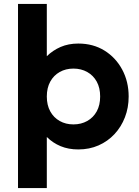

<svg xmlns="http://www.w3.org/2000/svg" viewBox="-20 -740 700 970"><path d="M71 210V-720H216.5V-456Q246.5 -485.5 286.2 -502.8Q326 -520 375.5 -520Q450.5 -520 507.8 -484.5Q565 -449 597.5 -388.2Q630 -327.5 630 -252.5Q630 -196 611.2 -147.5Q592.5 -99 558.5 -62.5Q524.5 -26 478 -5.5Q431.5 15 375.5 15Q326 15 286.2 -1.5Q246.5 -18 216.5 -48V210ZM351 -111.5Q390 -111.5 420.8 -128.8Q451.5 -146 468.8 -177.5Q486 -209 486 -252.5Q486 -296 468.8 -327.5Q451.5 -359 420.8 -376.2Q390 -393.5 351 -393.5Q312 -393.5 281.5 -376.2Q251 -359 233.8 -327.5Q216.5 -296 216.5 -252.5Q216.5 -209 233.8 -177.5Q251 -146 281.5 -128.8Q312 -111.5 351 -111.5Z"/></svg>

Font: Geologica Cursive SemiBold
Style: Regular
Weight: 600
Designer: Sindre Bremnes, Frode Helland
Foundry: Monokrom Skriftforlag AS
Version: Version 1.010;gftools[0.9.28]